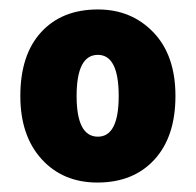

<svg xmlns="http://www.w3.org/2000/svg" viewBox="-20 -742 414 406"><path d="M351 -539Q351 -453 306.5 -404.5Q262 -356 186 -356Q113 -356 68 -405.5Q23 -455 23 -539Q23 -626 67 -674Q111 -722 187 -722Q258 -722 304.5 -673.5Q351 -625 351 -539ZM142 -539Q142 -453 187 -453Q231 -453 231 -539Q231 -626 187 -626Q142 -626 142 -539Z"/></svg>

Font: Noto Sans Tamil SemiCondensed Black
Style: Regular
Weight: 900
Width: 4
Designer: Jelle Bosma - Monotype Design Team
Foundry: Monotype Imaging Inc.
Version: Version 2.004; ttfautohint (v1.8.4.7-5d5b)